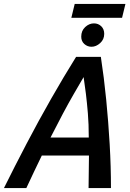

<svg xmlns="http://www.w3.org/2000/svg" viewBox="-74 -949 654 969"><path d="M-54 0Q1 -111 61 -225.5Q121 -340 184 -450.5Q247 -561 310 -662H435Q451 -558 462 -446Q473 -334 479.5 -221.5Q486 -109 486 0H373L375 -164H137Q118 -124 98 -83Q78 -42 59 0ZM181 -255H374Q374 -323 369.5 -377Q365 -431 359.5 -476Q354 -521 348 -560Q324 -519 298 -474Q272 -429 243.5 -375.5Q215 -322 181 -255ZM388 -713Q367 -713 351.5 -727Q336 -741 336 -764Q336 -794 356 -812.5Q376 -831 400 -831Q422 -831 437 -816.5Q452 -802 452 -778Q452 -750 431.5 -731.5Q411 -713 388 -713ZM286 -859 303 -929H559L542 -859Z"/></svg>

Font: Ubuntu Sans Mono Medium
Style: Italic
Weight: 500
Italic angle: -13.5°
Monospace: yes
Designer: Dalton Maag Ltd
Foundry: Dalton Maag Ltd
Version: Version 1.006